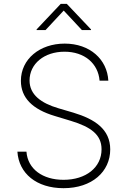

<svg xmlns="http://www.w3.org/2000/svg" viewBox="-20 -964 662 996"><path d="M309.6 12.2C457.5 12.2 551.8 -73.7 551.8 -189C551.8 -293.9 471.2 -346.2 361.3 -379.4L281.7 -402.8C194.8 -428.7 133.3 -471.7 133.3 -546.4C133.3 -632.8 209 -695.8 314.5 -695.8C418.5 -695.8 489.3 -634.8 496.6 -545.4H542C536.1 -656.2 446.3 -737.8 315.4 -737.8C186 -737.8 88.4 -657.2 88.4 -544.9C88.4 -456.5 148.4 -397 264.2 -362.3L348.1 -336.9C452.1 -305.2 506.8 -265.1 506.8 -189.5C506.8 -95.2 425.8 -31.2 309.6 -31.2C201.2 -31.2 124 -86.9 117.2 -177.2H70.3C77.6 -64.9 168.5 12.2 309.6 12.2ZM216.3 -808.1 310.5 -909.2 404.8 -808.1H452.1V-811.5L326.7 -943.8H294.9L169.9 -811.5V-808.1Z"/></svg>

Font: Raveo ExtraLight
Style: Regular
Weight: 200
Designer: Jakub Foglar, Rasmus Andersson (Inter)
Foundry: Jakubfoglar.com
Version: Version 1.100;Glyphs 3.2.3 (3260)